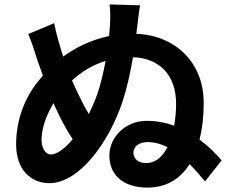

<svg xmlns="http://www.w3.org/2000/svg" viewBox="-20 -818 1040 869"><path d="M458 -542C448 -490 436 -437 420 -391C409 -360 396 -330 382 -302C366 -328 351 -357 335 -391C326 -409 316 -431 306 -454C348 -492 397 -524 458 -542ZM225 -713 108 -664C132 -605 137 -582 149 -546L174 -476L143 -438C92 -370 53 -276 53 -164C53 -49 121 11 203 11C341 11 476 -179 535 -360C555 -420 570 -490 582 -559C699 -555 777 -481 777 -348C777 -315 774 -281 768 -249C730 -263 689 -271 644 -271C541 -271 475 -191 475 -115C475 -21 543 31 647 31C735 31 797 -10 838 -75C866 -48 889 -19 908 3L983 -92C957 -123 923 -157 883 -186C896 -237 902 -293 902 -352C902 -538 771 -658 597 -665L602 -704C604 -722 608 -760 614 -794L476 -798C479 -767 480 -751 478 -708L474 -655C393 -638 324 -604 266 -562C250 -611 235 -664 225 -713ZM738 -152C716 -109 684 -80 642 -80C605 -80 584 -99 584 -128C584 -153 608 -175 648 -175C680 -175 710 -166 738 -152ZM309 -188C274 -146 238 -119 211 -119C184 -119 168 -150 168 -186C168 -238 191 -299 222 -351C233 -327 243 -305 253 -285C273 -246 291 -215 309 -188Z"/></svg>

Font: Noto Sans CJK TC
Style: Bold
Weight: 700
Designer: Ryoko NISHIZUKA 西塚涼子 (kana, bopomofo & ideographs); Paul D. Hunt (Latin, Greek & Cyrillic); Sandoll Communications 산돌커뮤니
Foundry: Adobe
Version: Version 2.004;hotconv 1.0.118;makeotfexe 2.5.65603